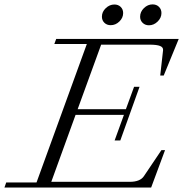

<svg xmlns="http://www.w3.org/2000/svg" viewBox="-57 -837 818 857"><path d="M607.9 -724.1Q590.8 -724.1 579.6 -735.1Q568.4 -746.1 568.4 -762.2Q568.4 -784.2 585.4 -800.8Q602.5 -817.4 624 -817.4Q641.6 -817.4 652.6 -806.4Q663.6 -795.4 663.6 -778.8Q663.6 -757.3 646.5 -740.7Q629.4 -724.1 607.9 -724.1ZM437 -724.6Q419.9 -724.6 408.9 -735.4Q397.9 -746.1 397.9 -762.7Q397.9 -784.2 415 -800.5Q432.1 -816.9 453.6 -816.9Q470.7 -816.9 481.7 -806.2Q492.7 -795.4 492.7 -778.8Q492.7 -757.3 475.8 -741Q459 -724.6 437 -724.6ZM-37.1 0 -29.3 -22.5H106L330.6 -640.6H185.5L193.8 -663.1H740.7L673.8 -500H658.2L670.9 -613.3Q671.9 -626 657.5 -631.8Q643.1 -637.7 610.4 -637.7H394.5L289.6 -349.6H504.9L541.5 -449.7H565.9L480 -210H454.6L496.1 -324.2H280.3L171.9 -25.4H522Q568.4 -25.4 585.4 -50.8L663.6 -167H679.7L617.7 0Z"/></svg>

Font: Elstob Light
Style: Italic
Weight: 300
Italic angle: -20°
Designer: Peter S. Baker
Version: Version 1.015